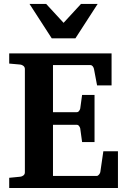

<svg xmlns="http://www.w3.org/2000/svg" viewBox="-20 -937 638 957"><path d="M25.9 0V-50.8L81.1 -56.2Q89.8 -57.1 96.9 -62.7Q104 -68.4 104 -78.1V-592.8Q104 -602.5 96.9 -608.4Q89.8 -614.3 81.1 -615.2L25.9 -620.1V-670.9H536.1V-511.2H463.9L448.2 -594.2Q446.3 -601.6 441.7 -607.2Q437 -612.8 430.2 -612.8H244.1V-377.9H362.8Q369.6 -377.9 374.3 -384.3Q378.9 -390.6 379.9 -396L389.2 -463.9H451.2V-229H389.2L379.9 -296.9Q378.9 -302.2 374.3 -308.6Q369.6 -314.9 362.8 -314.9H244.1V-60.1H461.9Q468.3 -60.1 473.6 -66.9Q479 -73.7 480 -79.1L495.1 -183.1H567.9V0ZM356 -746.1H237.8L127 -917.5H210L296.9 -823.2L383.8 -917.5H466.8Z"/></svg>

Font: Charis SIL Afr
Style: Bold
Weight: 700
Foundry: SIL International
Version: Version 5.000